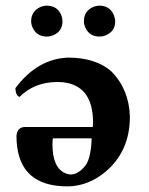

<svg xmlns="http://www.w3.org/2000/svg" viewBox="-20 -646 524 677"><path d="M303.2 -158.2H167Q165 -155.3 165 -137.2Q165 -53.7 211.4 -34.7Q220.7 -31.2 229 -30.8Q252.4 -30.8 275.4 -55.2Q279.8 -60.5 283.2 -64.9Q301.3 -93.3 303.2 -158.2ZM48.8 -304.2Q35.6 -308.1 34.2 -335Q112.3 -439.5 221.2 -442.9Q319.3 -442.4 374 -393.1Q435.1 -330.1 438 -234.9Q438 -112.3 351.6 -40Q290.5 10.7 217.8 11.2Q47.9 11.2 38.6 -148.4Q38.1 -158.2 38.1 -167Q40.5 -196.8 66.9 -198.2H307.1Q307.1 -200.7 307.6 -204.6Q308.1 -210.9 308.1 -213.9Q308.1 -344.7 201.2 -356Q191.4 -356.9 182.1 -356.9Q100.6 -356.4 48.8 -304.2ZM275.9 -570.8Q275.9 -607.4 309.1 -621.6Q319.8 -626 331.1 -626Q366.2 -626 380.9 -594.2Q385.7 -582.5 386.2 -570.8Q386.2 -536.1 354 -522Q343.3 -517.1 331.1 -517.1Q295.4 -517.1 281.2 -548.3Q275.9 -559.1 275.9 -570.8ZM89.8 -570.8Q89.8 -606 122.1 -621.1Q133.8 -626 145 -626Q181.6 -626 195.8 -593.3Q200.2 -582.5 200.2 -570.8Q200.2 -536.1 168.5 -522Q156.7 -517.1 145 -517.1Q109.9 -517.1 95.2 -548.3Q89.8 -559.6 89.8 -570.8Z"/></svg>

Font: Linux Libertine O
Style: Bold
Weight: 700
Designer: Philipp H. Poll
Foundry: Philipp H. Poll
Version: Version 5.0.0